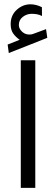

<svg xmlns="http://www.w3.org/2000/svg" viewBox="-20 -887 265 906"><path d="M72.8 -699.2Q55.2 -711.4 42.7 -728.3Q30.3 -745.1 30.3 -773.4Q30.3 -814.5 58.8 -840.6Q87.4 -866.7 123.5 -866.7Q150.9 -866.7 177.7 -853L178.2 -811.5Q164.6 -818.4 152.3 -820.1Q140.1 -821.8 128.9 -821.8Q106.4 -821.8 87.6 -807.4Q68.8 -793 68.8 -768.6Q69.3 -750.5 85.9 -735.8Q102.5 -721.2 127.9 -724.6Q129.4 -724.6 135.3 -726.6L197.3 -749.5L203.1 -708.5L21.5 -636.7L16.1 -676.8ZM146.5 -602.5V-0.5H78.1V-602.5Z"/></svg>

Font: Vazirmatn RD UI Light
Style: Regular
Weight: 300
Designer: Saber Rastikerdar
Foundry: Saber Rastikerdar
Version: Version 33.003